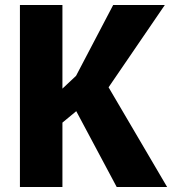

<svg xmlns="http://www.w3.org/2000/svg" viewBox="-20 -748 688 768"><path d="M59.7 -728H229.7V-393.5L284.2 -444.7L432.7 -728H639.3L414.3 -398.8L648.5 0H446.8L285 -303.3L229.7 -257.5V0H59.7Z"/></svg>

Font: Murecho Thin
Style: Regular
Weight: 100
Designer: Neil Summerour
Foundry: Positype
Version: Version 1.010